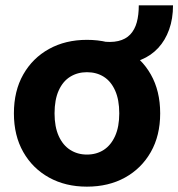

<svg xmlns="http://www.w3.org/2000/svg" viewBox="-20 -686 667 718"><path d="M305 12Q225 12 163.5 -22Q102 -56 67 -117.5Q32 -179 32 -262Q32 -346 67 -407.5Q102 -469 163.5 -503Q225 -537 305 -537Q386 -537 447.5 -503Q509 -469 544 -407.5Q579 -346 579 -262Q579 -179 544 -117.5Q509 -56 447.5 -22Q386 12 305 12ZM305 -108Q341 -108 368 -125.5Q395 -143 410.5 -177.5Q426 -212 426 -262Q426 -313 410.5 -347.5Q395 -382 368 -399Q341 -416 305 -416Q270 -416 242.5 -399Q215 -382 199.5 -347.5Q184 -313 184 -262Q184 -212 199.5 -177.5Q215 -143 242.5 -125.5Q270 -108 305 -108ZM354 -532Q394 -526 422 -532.5Q450 -539 467 -557Q484 -575 491.5 -602.5Q499 -630 499 -666H627Q627 -616 612.5 -575.5Q598 -535 571.5 -506.5Q545 -478 508.5 -463Q472 -448 427 -449Z"/></svg>

Font: TikTok Sans 24pt
Style: Bold
Weight: 700
Version: Version 4.000